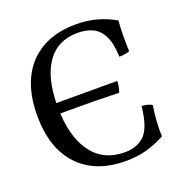

<svg xmlns="http://www.w3.org/2000/svg" viewBox="-126 -796 871 915"><g transform="rotate(-20 310.0 -338.0)"><path d="M360 9Q207 9 121 -81.5Q35 -172 35 -339Q35 -448 72.5 -525Q110 -602 182 -643.5Q254 -685 357 -685Q414 -685 462 -671.5Q510 -658 554 -633Q551 -598 550.5 -558.5Q550 -519 552 -478Q544 -474 536 -472.5Q528 -471 518.5 -470Q509 -469 499 -469Q497 -536 478 -574.5Q459 -613 426.5 -628.5Q394 -644 350 -644Q248 -644 194.5 -567Q141 -490 141 -347Q141 -198 200 -115Q259 -32 368 -32Q435 -32 471.5 -71Q508 -110 518 -212Q533 -211 546.5 -208Q560 -205 570 -198Q564 -160 561 -119.5Q558 -79 560 -43Q512 -17 464 -4Q416 9 360 9ZM439 -308Q368 -310 318.5 -310.5Q269 -311 226.5 -311Q184 -311 134 -311V-364H450Q450 -350 447 -334Q444 -318 439 -308Z"/></g></svg>

Font: Vollkorn
Style: Regular
Weight: 400
Designer: Friedrich Althausen
Foundry: Friedrich Althausen
Version: Version 4.104